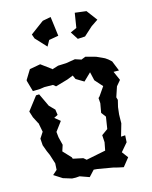

<svg xmlns="http://www.w3.org/2000/svg" viewBox="-86 -793 708 893"><g transform="rotate(-10 268.5 -346.5)"><path d="M329 -729 324 -658 295 -642 322 -607 357 -612 396 -654 427 -679 384 -727ZM41 -313 53 -284 72 -254 74 -252 86 -210 70 -180 75 -148 89 -118 100 -98 118 -55 119 -24 99 -3 141 19 183 28 201 27 219 24 265 36 289 5H307L379 11L404 15L429 18L457 -24L432 -52L462 -94L461 -127L441 -124L453 -185L451 -212L450 -228L451 -262L456 -295L451 -308L463 -358L482 -385L459 -427L485 -429L461 -476L445 -488L431 -496L392 -510L342 -519L322 -509L292 -516L249 -505L210 -500L181 -488L180 -490L129 -521L78 -507L54 -459L55 -454L74 -404L109 -408L130 -413L171 -416L184 -407L241 -429L269 -443L279 -425L318 -406L351 -444L364 -404L400 -370L375 -326L369 -319L373 -294L369 -249L388 -228L384 -170L356 -146L361 -112L357 -73L265 -46L251 -56L202 -62L199 -69L160 -104L167 -134L154 -172L149 -198L178 -245L150 -264L168 -275L162 -301L135 -324L100 -384L85 -382ZM115 -664 124 -644 177 -596 190 -625 235 -637 227 -674 215 -729 176 -718Z"/></g></svg>

Font: チョークS
Style: Regular
Weight: 400
Designer: [Stick] Fontworks Inc.
Foundry: [Stick] Fontworks Inc.
Version: Version 1.200;FEAKit 1.0